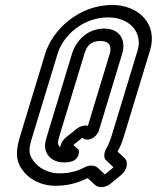

<svg xmlns="http://www.w3.org/2000/svg" viewBox="-20 -718 631 773"><path d="M411 -125C398 -107 397 -83 405 -75L437 -44L402 -16L373 -43C359 -55 337 -53 320 -44C290 -28 256 -20 219 -20C173 -20 134 -43 115 -70C91 -101 97 -125 111 -170L212 -502C234 -574 312 -648 417 -648C501 -648 556 -587 534 -515L429 -170C421 -145 413 -129 411 -125ZM204 30C247 30 289 21 330 0H334L363 27C380 41 407 37 427 20L466 -12C493 -34 498 -66 481 -82L453 -108C464 -126 471 -144 479 -170L584 -515C617 -623 536 -698 432 -698C299 -698 192 -600 162 -502L61 -170C47 -123 38 -77 70 -34C94 1 142 30 204 30ZM287 -198 247 -166C232 -154 225 -140 222 -125C211 -137 211 -144 219 -170L320 -502C329 -532 344 -553 385 -553C419 -553 431 -533 422 -502L334 -212C322 -214 303 -212 287 -198ZM311 -163H312C333 -145 369 -164 378 -192L472 -502C489 -559 460 -603 400 -603C327 -603 284 -548 270 -502L169 -170C163 -150 155 -124 170 -98C183 -78 204 -64 239 -64C248 -64 260 -65 271 -69C297 -77 302 -108 295 -117L275 -134Z"/></svg>

Font: DIN Rundschrift
Style: MittelKontKu
Weight: 400
Version: Version 1.027